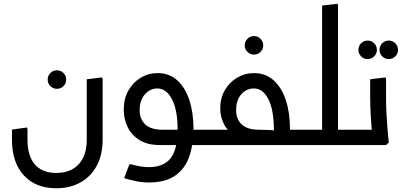

<svg xmlns="http://www.w3.org/2000/svg" viewBox="-20 -776 2154 1027"><path d="M284 -301Q264 -301 249.5 -315.5Q235 -330 235 -350Q235 -371 249.5 -385.5Q264 -400 285 -400Q305 -400 319.5 -385.5Q334 -371 334 -350Q334 -330 319.5 -315.5Q305 -301 284 -301Z M281 231Q171 231 107.5 162Q44 93 44 -29H127Q127 58 166.5 103.5Q206 149 281 149Q358 149 401 102.5Q444 56 444 -29H529Q529 52 497.5 110.5Q466 169 410 200Q354 231 281 231ZM44 -29V-83L124 -94L127 -86V-29ZM444 -29V-352L526 -362L529 -354V-29Z M837 0Q768 0 725 -27.5Q682 -55 662 -98Q642 -141 642 -189Q642 -248 666.5 -291.5Q691 -335 732.5 -360Q774 -385 823 -385Q886 -385 928.5 -346Q971 -307 993 -240Q1015 -173 1015 -86H930Q930 -187 900 -245Q870 -303 821 -303Q797 -303 775.5 -289.5Q754 -276 740.5 -250Q727 -224 727 -188Q727 -138 757.5 -110Q788 -82 850 -82H1102V0ZM777 200Q741 200 709.5 193.5Q678 187 644 177L672 103H682Q711 111 732.5 114.5Q754 118 776 118Q855 118 892.5 70.5Q930 23 930 -86H1015Q1015 -4 992.5 61Q970 126 917.5 163Q865 200 777 200ZM1102 0V-82Q1114 -82 1118 -71Q1122 -60 1122 -42Q1122 -24 1118 -12Q1114 0 1102 0Z M1338 -484Q1318 -484 1303.5 -498.5Q1289 -513 1289 -533Q1289 -554 1303.5 -568.5Q1318 -583 1339 -583Q1359 -583 1373.5 -568.5Q1388 -554 1388 -533Q1388 -513 1373.5 -498.5Q1359 -484 1338 -484Z M1489 0V-82H1617V0ZM1617 0V-82Q1629 -82 1633 -71Q1637 -60 1637 -42Q1637 -24 1633 -12Q1629 0 1617 0ZM1102 0V-82H1367Q1390 -82 1413 -81Q1436 -80 1451 -78Q1466 -76 1466 -76L1445 -73Q1445 -77 1445 -80.5Q1445 -84 1445 -88Q1444 -190 1415 -246.5Q1386 -303 1337 -303Q1313 -303 1291 -289.5Q1269 -276 1256 -250Q1243 -224 1243 -188Q1243 -138 1273.5 -110Q1304 -82 1365 -82V-21Q1292 -21 1246 -45.5Q1200 -70 1179 -110Q1158 -150 1158 -196Q1158 -251 1182.5 -293.5Q1207 -336 1248.5 -360.5Q1290 -385 1339 -385Q1401 -385 1444 -346Q1487 -307 1509 -240Q1531 -173 1531 -86Q1531 -64 1532 -43.5Q1533 -23 1534 -11L1526 0ZM1102 0Q1091 0 1086.5 -12Q1082 -24 1082 -42Q1082 -60 1086.5 -71Q1091 -82 1102 -82Z M1758 0V-82H1874V0ZM1874 0V-82Q1886 -82 1890 -71Q1894 -60 1894 -42Q1894 -24 1890 -12Q1886 0 1874 0ZM1703 0V-746L1785 -756L1788 -748V-14L1773 0ZM1617 0V-82H1748V0ZM1617 0Q1606 0 1601.5 -12Q1597 -24 1597 -42Q1597 -60 1601.5 -71Q1606 -82 1617 -82Z M1946 -460Q1926 -460 1911.5 -474.5Q1897 -489 1897 -509Q1897 -530 1911.5 -544.5Q1926 -559 1947 -559Q1967 -559 1981.5 -544.5Q1996 -530 1996 -509Q1996 -489 1981.5 -474.5Q1967 -460 1946 -460ZM2059 -460Q2039 -460 2024.5 -474.5Q2010 -489 2010 -509Q2010 -530 2024.5 -544.5Q2039 -559 2060 -559Q2080 -559 2094.5 -544.5Q2109 -530 2109 -509Q2109 -489 2094.5 -474.5Q2080 -460 2059 -460Z M1969 0 1972 -42Q1972 -42 1969 -74.5Q1966 -107 1963 -158Q1960 -209 1960 -265V-352L2042 -362L2045 -354V-247Q2045 -206 2047.5 -165Q2050 -124 2052.5 -89.5Q2055 -55 2057.5 -34.5Q2060 -14 2060 -14L2045 0ZM1874 0V-82H1980V0ZM1874 0Q1863 0 1858.5 -12Q1854 -24 1854 -42Q1854 -60 1858.5 -71Q1863 -82 1874 -82Z"/></svg>

Font: Fustat Medium
Style: Regular
Weight: 500
Designer: Mohamed Gaber, Khaled Hosny, Laura Garcia Mut
Foundry: Kief Type Foundry, Alif Type Foundry, Hard Type Foundry
Version: Version 1.007